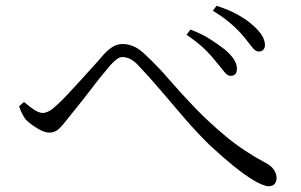

<svg xmlns="http://www.w3.org/2000/svg" viewBox="-20 -716 1040 663"><path d="M874 -538Q862 -538 851.5 -552Q841 -566 823 -588Q804 -611 777.5 -634Q751 -657 715 -679L728 -696Q771 -682 800.5 -665.5Q830 -649 847 -634Q895 -595 895 -560Q895 -551 889.5 -544.5Q884 -538 874 -538ZM777 -454Q765 -454 754 -468.5Q743 -483 725 -504Q707 -527 684.5 -548.5Q662 -570 624 -596L638 -614Q679 -598 707.5 -579.5Q736 -561 755 -546Q801 -508 798 -475Q797 -464 791.5 -459Q786 -454 777 -454ZM908 -73Q891 -73 859 -91.5Q827 -110 787 -142.5Q747 -175 704 -215Q661 -257 619.5 -305Q578 -353 537 -401.5Q496 -450 454 -494Q440 -508 427 -513.5Q414 -519 403 -519Q394 -519 384.5 -512.5Q375 -506 363 -493Q350 -478 330.5 -454Q311 -430 291 -403.5Q271 -377 251 -352.5Q231 -328 217 -310Q198 -285 184 -271.5Q170 -258 150 -258Q133 -258 108.5 -273Q84 -288 69 -303Q62 -312 56 -324.5Q50 -337 46 -349L63 -364Q81 -348 98 -337Q115 -326 128 -326Q138 -326 150.5 -333Q163 -340 175 -352Q193 -368 214.5 -391Q236 -414 259.5 -440Q283 -466 304 -489Q325 -512 339 -529Q354 -545 369.5 -554.5Q385 -564 403 -564Q421 -564 440 -556.5Q459 -549 482 -527Q522 -490 563.5 -442Q605 -394 654 -343Q703 -292 763 -242.5Q823 -193 900 -152Q917 -143 926 -129.5Q935 -116 935 -101Q935 -89 928.5 -81Q922 -73 908 -73Z"/></svg>

Font: Noto Serif HK ExtraLight Light
Style: Regular
Weight: 300
Version: Version 2.002-H1;hotconv 1.1.0;makeotfexe 2.6.0